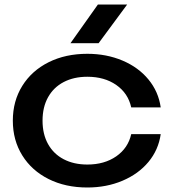

<svg xmlns="http://www.w3.org/2000/svg" viewBox="-20 -819 764 853"><path d="M368 14Q271 14 196 -23.5Q121 -61 79 -128.5Q37 -196 37 -283Q37 -370 79 -437.5Q121 -505 196 -542.5Q271 -580 368 -580Q453 -580 524 -550Q595 -520 639.5 -466Q684 -412 694 -342H563Q549 -405 496.5 -441.5Q444 -478 368 -478Q308 -478 263 -454.5Q218 -431 193.5 -387Q169 -343 169 -283Q169 -223 193.5 -179Q218 -135 263 -111.5Q308 -88 368 -88Q444 -88 496.5 -124.5Q549 -161 563 -223H694Q684 -153 639.5 -99.5Q595 -46 524 -16Q453 14 368 14ZM545 -799 418 -627H293L415 -799Z"/></svg>

Font: Unbounded Variable
Style: Regular
Weight: 400
Designer: Luke Prowse, Jean-Baptiste Morizot, Fátima Lázaro, Florian Runge
Foundry: NaN
Version: Version 1.600;FEAKit 1.0